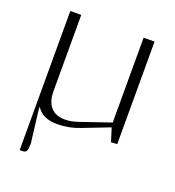

<svg xmlns="http://www.w3.org/2000/svg" viewBox="-119 -561 749 822"><g transform="rotate(20 256.0 -150.0)"><path d="M62 -466.8H111.8V-118.2Q111.8 -71.8 134.3 -46.9Q156.7 -22 198.2 -22Q226.1 -22 255.9 -32.2L396 -80.1V-466.8H445.8V0L418 2L398.9 -59.1L274.9 -11.2Q226.6 7.8 173.8 7.8Q106.4 7.8 79.1 -37.1V-24.9L95.2 107.9Q97.2 117.7 97.2 125Q97.2 147.9 93 157.5Q88.9 167 75.2 167H62Z"/></g></svg>

Font: Resagokr
Style: Light
Weight: 300
Designer: gluk
Foundry: gluk
Version: Version 0.95